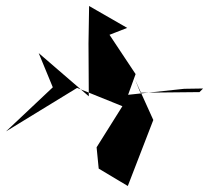

<svg xmlns="http://www.w3.org/2000/svg" viewBox="-46 -613 747 640"><path d="M406 -366 319 -497 378 -520 251 -593 249 -468 250 -292 83 -436 130 -322 -26 -175 211 -320 362 -259 276 -122 283 -51 380 7 465 -213 404 -348 422 -304 619 -306 631 -318 568 -317 381 -297Z"/></svg>

Font: Asimov Silicon
Style: Regular
Weight: 400
Designer: Google
Version: Version 2.000980; 2014